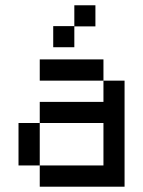

<svg xmlns="http://www.w3.org/2000/svg" viewBox="-20 -704 540 724"><path d="M370.1 -399.9H449.7V0H129.9V-80.1H370.1V-240.2H129.9V-319.8H370.1ZM129.9 -80.1H49.8V-240.2H129.9ZM370.1 -399.9H129.9V-480H370.1ZM260.3 -604.5V-525.9H180.7V-605.5H260.3V-684.1H339.8V-604.5Z"/></svg>

Font: W95FA
Style: Regular
Weight: 400
Designer: FontsArena.com
Foundry: Alina Sava
Version: Version 1.002;Fontself Maker 3.4.0